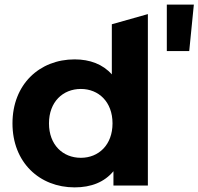

<svg xmlns="http://www.w3.org/2000/svg" viewBox="-20 -803 859 831"><path d="M702 -783V-582H799L819 -783ZM464 -481C425 -525 369 -546 303 -546C151 -546 34 -438 34 -269C34 -100 151 8 303 8C375 8 432 -15 471 -62V0H620V-742L464 -698ZM330 -120C252 -120 192 -176 192 -269C192 -362 252 -418 330 -418C407 -418 467 -362 467 -269C467 -176 407 -120 330 -120Z"/></svg>

Font: Talent SemiBold
Style: Bold
Weight: 700
Designer: Mike Powis
Version: Version 1.001;hotconv 1.0.109;makeotfexe 2.5.65596